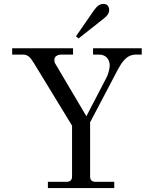

<svg xmlns="http://www.w3.org/2000/svg" viewBox="-20 -958 768 978"><path d="M367 -773 380 -762 508 -863C524 -875 536 -889 536 -907C536 -925 526 -938 508 -938C490 -938 477 -931 459 -906ZM42 -680H94C121 -680 133 -669 153 -636L347 -318V-59C347 -41 338 -32 320 -32H224V0H562V-32H466C448 -32 439 -41 439 -59V-335L582 -607C600 -639 624 -680 673 -680H702V-712H454V-680H484C524 -680 539 -651 539 -623C539 -606 528 -571 522 -562L420 -366L262 -633C257 -640 257 -649 257 -655C257 -669 272 -680 292 -680H352V-712H42Z"/></svg>

Font: Old Standard
Style: Regular
Weight: 400
Designer: Alexey Kryukov <alexios@thessalonica.org.ru>
Version: Version 2.0